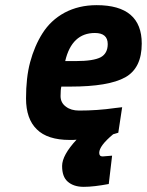

<svg xmlns="http://www.w3.org/2000/svg" viewBox="-20 -531 570 745"><path d="M415 73C415 73 378 76 378 76C378 76 378 76 378 76C369 76 365 71 365 62C365 62 365 62 365 62C365 44 383 20 419 -10C419 -10 419 -10 419 -10C426 -12 433 -14 439 -16C439 -16 454 -115 454 -115C454 -115 428 -112 428 -112C428 -112 428 -112 428 -112C380 -105 333 -102 287 -102C287 -102 287 -102 287 -102C266 -102 249 -107 236 -117C222 -127 215 -141 215 -158C215 -175 216 -187 218 -195C218 -195 253 -195 253 -195C253 -195 253 -195 253 -195C352 -195 423 -207 466 -231C509 -255 530 -299 530 -362C530 -362 530 -362 530 -362C530 -461 472 -511 355 -511C355 -511 355 -511 355 -511C308 -511 267 -501 231 -482C194 -462 166 -435 145 -402C124 -369 108 -331 97 -290C86 -249 81 -202 81 -149C81 -96 95 -56 123 -29C150 -2 193 12 250 12C250 12 250 12 250 12C262 12 271 12 277 11C277 11 277 11 277 11C240 51 221 85 221 113C221 141 228 161 243 174C258 187 278 194 305 194C332 194 364 190 402 183C402 183 415 73 415 73ZM233 -294C233 -294 233 -294 233 -294C250 -367 289 -403 348 -403C348 -403 348 -403 348 -403C381 -403 398 -389 398 -360C398 -360 398 -360 398 -360C398 -336 389 -319 371 -309C352 -299 320 -294 274 -294C274 -294 233 -294 233 -294Z"/></svg>

Font: My Font
Style: Bold Italic
Weight: 500
Version: Version 0.001